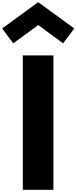

<svg xmlns="http://www.w3.org/2000/svg" viewBox="-120 -1748 704 1768"><path d="M-100 -1486 2 -1349 232 -1517 461 -1349 564 -1486 232 -1728ZM372 -1238H90V0H372Z"/></svg>

Font: Poland Can Into
Style: BigWritings
Weight: 700
Foundry: Cannot Into Space Fonts
Version: Version 0.92